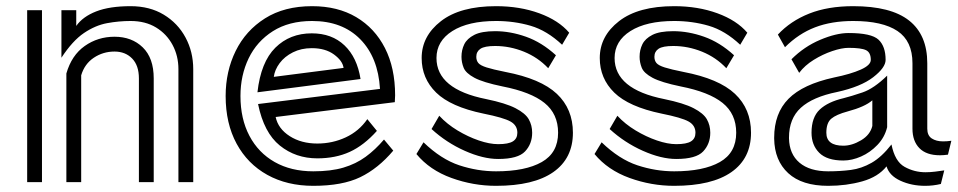

<svg xmlns="http://www.w3.org/2000/svg" viewBox="-20 -590 3103 622"><path d="M558 -366Q558 -409 539 -444.5Q520 -480 485.5 -501Q451 -522 403 -522Q365 -522 327 -515Q289 -508 252 -483Q215 -458 179 -403V-557H227V-506Q248 -536 291.5 -553Q335 -570 403 -570Q465 -570 510.5 -542.5Q556 -515 581 -468.5Q606 -422 606 -366V0H558ZM68 -557H116V0H68ZM430 -336Q430 -378 408 -400.5Q386 -423 351 -423Q314 -423 284 -403Q254 -383 243 -346V0H195V-352Q212 -411 254.5 -441Q297 -471 351 -471Q407 -471 442.5 -436.5Q478 -402 478 -336V0H430Z M1254 -102Q1205 -44 1147 -16Q1089 12 995 12Q910 12 846 -23.5Q782 -59 746.5 -124.5Q711 -190 711 -279Q711 -359 743.5 -425Q776 -491 838.5 -530.5Q901 -570 991 -570Q1074 -570 1134 -534.5Q1194 -499 1227 -434.5Q1260 -370 1260 -281Q1260 -276 1259.5 -270.5Q1259 -265 1259 -259L873 -211Q881 -173 918.5 -149Q956 -125 1008 -125Q1057 -125 1100 -145Q1143 -165 1170 -204L1201 -166Q1159 -119 1113 -98Q1067 -77 1008 -77Q938 -77 886.5 -118.5Q835 -160 816 -253L1211 -302Q1205 -404 1147 -463Q1089 -522 991 -522Q916 -522 864 -489Q812 -456 785.5 -401Q759 -346 759 -279Q759 -205 788 -150Q817 -95 870 -65Q923 -35 995 -35Q1052 -35 1092.5 -47Q1133 -59 1164.5 -82Q1196 -105 1224 -138ZM814 -291Q825 -389 872 -435.5Q919 -482 990 -482Q1055 -482 1096 -443Q1137 -404 1148 -334ZM1093 -370Q1090 -393 1062 -413.5Q1034 -434 990 -434Q956 -434 929 -420.5Q902 -407 886 -385.5Q870 -364 867 -341Z M1801 -445Q1752 -491 1699 -506.5Q1646 -522 1587 -522Q1497 -522 1445.5 -489.5Q1394 -457 1394 -402Q1394 -301 1555 -269Q1618 -256 1650 -239.5Q1682 -223 1693 -203.5Q1704 -184 1704 -160Q1704 -124 1681 -99.5Q1658 -75 1594 -75Q1545 -75 1485.5 -101.5Q1426 -128 1378 -172L1403 -215Q1428 -188 1462 -167.5Q1496 -147 1531 -135Q1566 -123 1594 -123Q1627 -123 1641.5 -132Q1656 -141 1656 -160Q1656 -184 1633.5 -196.5Q1611 -209 1546 -222Q1440 -244 1393 -290Q1346 -336 1346 -402Q1346 -473 1408.5 -521.5Q1471 -570 1587 -570Q1664 -570 1727 -547Q1790 -524 1824 -484ZM1756 -369Q1723 -404 1677.5 -422.5Q1632 -441 1584 -441Q1550 -441 1536.5 -432Q1523 -423 1523 -406Q1523 -394 1529.5 -386Q1536 -378 1556.5 -371.5Q1577 -365 1617 -357Q1732 -335 1784 -286Q1836 -237 1836 -160Q1836 -77 1772.5 -32.5Q1709 12 1587 12Q1513 12 1442.5 -13.5Q1372 -39 1329 -91L1352 -129Q1409 -74 1468 -54.5Q1527 -35 1587 -35Q1682 -35 1735 -65Q1788 -95 1788 -160Q1788 -221 1744 -256.5Q1700 -292 1608 -310Q1545 -323 1517 -338Q1489 -353 1482 -370.5Q1475 -388 1475 -406Q1475 -428 1484 -446.5Q1493 -465 1516.5 -477Q1540 -489 1584 -489Q1633 -489 1684 -471Q1735 -453 1781 -411Z M2378 -445Q2329 -491 2276 -506.5Q2223 -522 2164 -522Q2074 -522 2022.5 -489.5Q1971 -457 1971 -402Q1971 -301 2132 -269Q2195 -256 2227 -239.5Q2259 -223 2270 -203.5Q2281 -184 2281 -160Q2281 -124 2258 -99.5Q2235 -75 2171 -75Q2122 -75 2062.5 -101.5Q2003 -128 1955 -172L1980 -215Q2005 -188 2039 -167.5Q2073 -147 2108 -135Q2143 -123 2171 -123Q2204 -123 2218.5 -132Q2233 -141 2233 -160Q2233 -184 2210.5 -196.5Q2188 -209 2123 -222Q2017 -244 1970 -290Q1923 -336 1923 -402Q1923 -473 1985.5 -521.5Q2048 -570 2164 -570Q2241 -570 2304 -547Q2367 -524 2401 -484ZM2333 -369Q2300 -404 2254.5 -422.5Q2209 -441 2161 -441Q2127 -441 2113.5 -432Q2100 -423 2100 -406Q2100 -394 2106.5 -386Q2113 -378 2133.5 -371.5Q2154 -365 2194 -357Q2309 -335 2361 -286Q2413 -237 2413 -160Q2413 -77 2349.5 -32.5Q2286 12 2164 12Q2090 12 2019.5 -13.5Q1949 -39 1906 -91L1929 -129Q1986 -74 2045 -54.5Q2104 -35 2164 -35Q2259 -35 2312 -65Q2365 -95 2365 -160Q2365 -221 2321 -256.5Q2277 -292 2185 -310Q2122 -323 2094 -338Q2066 -353 2059 -370.5Q2052 -388 2052 -406Q2052 -428 2061 -446.5Q2070 -465 2093.5 -477Q2117 -489 2161 -489Q2210 -489 2261 -471Q2312 -453 2358 -411Z M3051 -89Q3044 -88 3037.5 -87.5Q3031 -87 3025 -87Q2981 -87 2958.5 -110Q2936 -133 2936 -173V-385Q2936 -457 2887.5 -489.5Q2839 -522 2744 -522Q2674 -522 2620.5 -501.5Q2567 -481 2523 -437L2500 -478Q2541 -522 2601.5 -546Q2662 -570 2744 -570Q2866 -570 2925 -523.5Q2984 -477 2984 -385V-173Q2984 -151 2998.5 -141.5Q3013 -132 3035 -132Q3042 -132 3048.5 -132.5Q3055 -133 3062 -134ZM3028 6Q3003 12 2977 12Q2933 12 2897 -4.5Q2861 -21 2852 -51Q2825 -17 2773.5 -2.5Q2722 12 2663 12Q2578 12 2533.5 -29Q2489 -70 2488 -141V-144Q2488 -223 2534.5 -270Q2581 -317 2682 -339Q2736 -350 2768.5 -364.5Q2801 -379 2801 -396Q2801 -420 2785.5 -427.5Q2770 -435 2729 -435Q2707 -435 2676 -424.5Q2645 -414 2616 -396Q2587 -378 2569 -354L2544 -398Q2585 -439 2637 -461Q2689 -483 2729 -483Q2803 -483 2826 -461.5Q2849 -440 2849 -396Q2849 -371 2809 -340Q2769 -309 2692 -292Q2613 -276 2574.5 -241Q2536 -206 2536 -144V-142Q2537 -91 2570 -63Q2603 -35 2663 -35Q2702 -35 2736.5 -39.5Q2771 -44 2803.5 -62.5Q2836 -81 2868 -122Q2879 -67 2910.5 -49.5Q2942 -32 2978 -32Q2994 -32 3009.5 -34Q3025 -36 3039 -38ZM2854 -178Q2846 -145 2822.5 -120.5Q2799 -96 2769.5 -83Q2740 -70 2712 -70Q2659 -70 2634 -95Q2609 -120 2609 -160Q2609 -210 2635.5 -235Q2662 -260 2713 -272Q2737 -278 2774 -290.5Q2811 -303 2854 -345ZM2806 -265Q2782 -244 2726 -229Q2689 -219 2673 -205.5Q2657 -192 2657 -160Q2657 -118 2712 -118Q2740 -118 2769.5 -135.5Q2799 -153 2806 -182Z"/></svg>

Font: Train One
Style: Regular
Weight: 400
Designer: Fontworks Inc.
Foundry: Fontworks Inc.
Version: Version 1.100